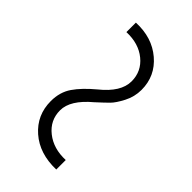

<svg xmlns="http://www.w3.org/2000/svg" viewBox="-5 -554 573 573"><g transform="rotate(-45 281.0 -268.0)"><path d="M390 -184Q361 -184 335 -197.5Q309 -211 297 -223Q285 -235 264 -258Q218 -313 175 -313Q133 -313 106.5 -279.5Q80 -246 82 -196H42Q40 -265 78 -308.5Q116 -352 175 -352Q213 -352 240.5 -333Q268 -314 298 -278Q342 -223 387 -223Q429 -223 455.5 -255.5Q482 -288 480 -338H520Q523 -272 485.5 -228Q448 -184 390 -184Z"/></g></svg>

Font: Oakes Grotesk Light
Style: Italic
Weight: 300
Italic angle: -8°
Designer: Samuel Oakes
Foundry: Samuel Oakes
Version: Version 1.000;PS 001.000;hotconv 1.0.88;makeotf.lib2.5.64775